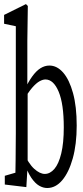

<svg xmlns="http://www.w3.org/2000/svg" viewBox="-26 -920 408 944"><path d="M-2.4 -12.7V-55.7L49.8 -70.8Q50.8 -100.6 50.8 -135.7Q50.8 -170.9 51.3 -204.1Q51.8 -237.3 51.8 -264.2V-791L-5.9 -803.2V-846.7L101.6 -899.9L110.8 -890.6L108.4 -719.2V-490.7L109.9 -476.1V-109.4V-107.4L103.5 0ZM206.1 4.4Q186 4.4 166.3 -7.1Q146.5 -18.6 127.9 -45.9Q109.4 -73.2 91.8 -124H81.5L87.4 -174.3Q114.3 -115.2 142.1 -90.1Q169.9 -64.9 194.3 -64.9Q220.2 -64.9 241.5 -89.6Q262.7 -114.3 275.1 -165.5Q287.6 -216.8 287.6 -293.5Q287.6 -408.7 262.5 -469Q237.3 -529.3 197.3 -529.3Q184.6 -529.3 168.5 -520.5Q152.3 -511.7 132.3 -488.8Q112.3 -465.8 87.4 -422.4L81.1 -471.7H91.8Q111.8 -515.6 132.1 -543.7Q152.3 -571.8 173.3 -584.7Q194.3 -597.7 216.8 -597.7Q254.4 -597.7 284.7 -563Q314.9 -528.3 333 -462.4Q351.1 -396.5 351.1 -302.7Q351.1 -210.4 331.8 -141.4Q312.5 -72.3 280 -33.9Q247.6 4.4 206.1 4.4Z"/></svg>

Font: Scarab Serif
Style: Condensed
Weight: 400
Designer: John Roberts
Foundry: Scarab
Version: 1.0